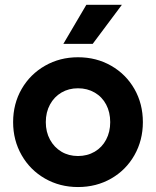

<svg xmlns="http://www.w3.org/2000/svg" viewBox="-20 -752 639 786"><path d="M33.7 -252Q33.7 -327.1 68.6 -387.7Q103.5 -448.2 164.3 -482.9Q225 -517.6 299.3 -517.6Q374.4 -517.6 435 -482.9Q495.6 -448.2 530.3 -387.7Q564.9 -327.1 564.9 -252Q564.9 -177.7 530.3 -116.7Q495.6 -55.7 435 -21Q374.4 13.7 299.3 13.7Q225 13.7 164.3 -21Q103.5 -55.7 68.6 -116.7Q33.7 -177.7 33.7 -252ZM431.2 -252Q431.2 -292.5 414.6 -324Q397.9 -355.5 367.7 -373Q337.4 -390.6 299.3 -390.6Q261.2 -390.6 231.4 -373Q201.7 -355.5 184.6 -324Q167.5 -292.5 167.5 -252Q167.5 -211.9 184.6 -180.4Q201.7 -148.9 231.4 -131.1Q261.1 -113.3 299.3 -113.3Q337.4 -113.3 367.7 -131Q397.9 -148.8 414.5 -180.4Q431.2 -211.9 431.2 -252ZM479 -732.4H333.5L239.3 -572.3H359.4Z"/></svg>

Font: Wanted Sans Variable
Style: Regular
Weight: 400
Designer: Original Design by Kil Hyung-jin and Kang Hanbin, Wanted Lab, Inc; Hangeul from Source Han Sans by Jang Soo-young and Ka
Foundry: Wanted Lab, Inc.
Version: Version 1.003;Glyphs 3.2 (3227)